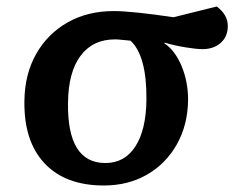

<svg xmlns="http://www.w3.org/2000/svg" viewBox="-20 -556 766 590"><path d="M299 14Q181 14 117 -54Q53 -122 55 -246Q56 -328 91 -390Q126 -452 187.5 -487Q249 -522 330 -522Q357 -522 405.5 -517Q454 -512 513 -503L646 -536Q680 -511 680 -476Q680 -444 658.5 -424.5Q637 -405 602 -405Q584 -405 550 -410.5Q516 -416 486 -425L485 -423Q518 -401 538 -353Q558 -305 558 -249Q557 -172 523.5 -112.5Q490 -53 432 -19.5Q374 14 299 14ZM304 -55Q363 -55 396 -106Q429 -157 430 -250Q431 -385 381 -431Q368 -432 355 -433.5Q342 -435 334 -435Q265 -435 227.5 -384.5Q190 -334 189 -241Q186 -55 304 -55Z"/></svg>

Font: Literata 7pt SemiBold
Style: Italic
Weight: 600
Italic angle: -2°
Designer: Latin by Veronika Burian and Jose Scaglione. Greek by Irene Vlachou. Cyrillic by Vera Evstafieva
Foundry: TypeTogether
Version: Version 3.002